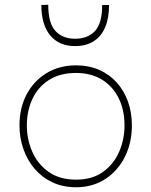

<svg xmlns="http://www.w3.org/2000/svg" viewBox="-20 -779 637 808"><path d="M300 9Q244 9 200 -12Q156 -33 125.2 -69.2Q94.5 -105.5 78.2 -152.5Q62 -199.5 62 -251Q62 -325 92.2 -382Q122.5 -439 176.2 -471.5Q230 -504 300 -504Q354 -504 397.2 -485Q440.5 -466 471.5 -431.5Q502.5 -397 518.8 -351Q535 -305 535 -251Q535 -178.5 505.8 -119.5Q476.5 -60.5 423.5 -25.8Q370.5 9 300 9ZM300 -23Q368.5 -23 413.8 -55.8Q459 -88.5 481.5 -140.5Q504 -192.5 504 -251Q504 -316.5 479.2 -366.2Q454.5 -416 408.8 -444Q363 -472 300 -472Q232.5 -472 186.2 -442.5Q140 -413 116.5 -362.8Q93 -312.5 93 -251Q93 -192.5 115.8 -140.5Q138.5 -88.5 184.5 -55.8Q230.5 -23 300 -23ZM296 -585Q228.5 -585 191.2 -630.2Q154 -675.5 154 -758L183 -759Q183 -682 213 -649Q243 -616 296 -616Q350 -616 380 -648.8Q410 -681.5 410 -758H439Q439 -703 422.5 -664.2Q406 -625.5 374 -605.2Q342 -585 296 -585Z"/></svg>

Font: Commissioner Thin
Style: Regular
Weight: 100
Designer: Kostas Bartsokas
Foundry: Kostas Bartsokas
Version: Version 1.001;gftools[0.9.23]